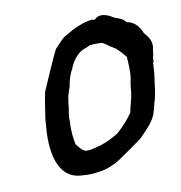

<svg xmlns="http://www.w3.org/2000/svg" viewBox="-61 -529 555 590"><g transform="rotate(-10 216.5 -234.0)"><path d="M72 -213C69 -196 67 -182 67 -170C60 -102 66 1 152 2C170 4 186 3 203 0C224 -2 240 -10 256 -17C267 -22 345 -78 345 -78C362 -97 386 -116 398 -146L399 -151C403 -160 405 -174 408 -184L409 -185C410 -190 412 -196 413 -203L416 -221C418 -232 418 -242 420 -251V-252C421 -262 423 -270 423 -282C424 -287 424 -295 424 -300L426 -304V-305C427 -310 426 -314 427 -317C429 -323 430 -333 431 -342C438 -368 421 -385 412 -396C405 -414 392 -434 366 -438C356 -451 343 -454 331 -458V-459H330C327 -460 294 -486 271 -463H266L261 -464H260C224 -459 193 -441 167 -425C163 -422 138 -395 138 -395C133 -389 82 -271 82 -271C78 -253 75 -234 72 -213ZM150 -246C153 -255 156 -266 160 -277V-279C162 -293 168 -311 174 -322L175 -323C185 -351 204 -374 226 -381H227C235 -384 241 -388 243 -388H245C249 -389 253 -389 258 -389H273C277 -389 278 -389 282 -388C287 -384 295 -381 298 -377L317 -365H318C323 -360 333 -351 338 -345C341 -341 343 -338 348 -333C349 -311 352 -287 347 -259L346 -257C344 -244 343 -235 342 -223L339 -205C338 -202 337 -200 336 -193C333 -184 331 -173 329 -165V-163C317 -145 297 -122 278 -106C274 -104 269 -101 264 -98L249 -90C245 -88 237 -85 232 -83H231C227 -81 222 -79 217 -78H216C202 -74 187 -69 172 -71C170 -72 168 -73 162 -77C156 -83 152 -89 146 -96C142 -116 139 -140 141 -166V-167C140 -179 142 -194 145 -209V-210C146 -223 148 -235 150 -246Z"/></g></svg>

Font: Scribbler
Style: ExBdIta
Weight: 800
Designer: Mew Too
Foundry: Cannot Into Space Fonts
Version: Version 1.001